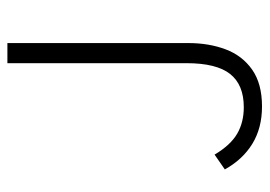

<svg xmlns="http://www.w3.org/2000/svg" viewBox="-122 -576 711 506"><g transform="rotate(-90 233.0 -323.5)"><path d="M205 12Q148 12 106.5 -13.5Q65 -39 39 -86L78 -113Q103 -71 133 -53.5Q163 -36 203 -36Q262 -36 290.5 -72Q319 -108 319 -187V-659H372V-182Q372 -128 355.5 -84Q339 -40 302 -14Q265 12 205 12Z"/></g></svg>

Font: Assistant Light
Style: Regular
Weight: 300
Designer: Hebrew By Ben Nathan, Latin by Paul Hunt
Version: Version 3.000